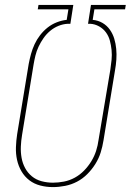

<svg xmlns="http://www.w3.org/2000/svg" viewBox="-20 -755 540 783"><path d="M196 8Q169 8 144 1.5Q119 -5 99.5 -20Q80 -35 67.5 -56.5Q55 -78 49.5 -103Q44 -128 45 -155Q46 -182 50 -208L97 -494Q101 -515 106.5 -535Q112 -555 121 -574.5Q130 -594 143.5 -611.5Q157 -629 174 -642.5Q191 -656 211.5 -664Q232 -672 252 -674L259 -717H134L137 -735H279L267 -658H256Q237 -657 218.5 -649.5Q200 -642 184.5 -629Q169 -616 157.5 -599.5Q146 -583 137.5 -565Q129 -547 124.5 -528.5Q120 -510 117 -492L70 -205Q66 -181 65 -157.5Q64 -134 68 -111.5Q72 -89 82.5 -69.5Q93 -50 110 -36Q127 -22 149.5 -16Q172 -10 196 -10Q218 -10 241 -14.5Q264 -19 285 -30.5Q306 -42 323 -59.5Q340 -77 352.5 -97.5Q365 -118 372 -140Q379 -162 382 -185L430 -471Q433 -491 435 -511Q437 -531 435 -551Q433 -571 428 -589.5Q423 -608 412 -623Q401 -638 384 -647.5Q367 -657 348 -658H339L351 -735H493L490 -717H365L358 -674Q380 -672 398 -661.5Q416 -651 428 -634Q440 -617 446 -597Q452 -577 454 -555.5Q456 -534 454.5 -512Q453 -490 449 -468L402 -182Q398 -157 390.5 -133Q383 -109 369 -86.5Q355 -64 336 -45Q317 -26 294 -14Q271 -2 245.5 3Q220 8 196 8Z"/></svg>

Font: Iosevka Thin
Style: Italic
Weight: 100
Italic angle: -9°
Monospace: yes
Designer: Belleve Invis
Foundry: Belleve Invis
Version: Version 32.5.0; ttfautohint (v1.8.4)